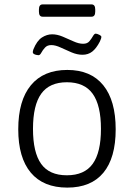

<svg xmlns="http://www.w3.org/2000/svg" viewBox="-20 -847 609 873"><path d="M286 6Q177 6 120 -62Q63 -130 63 -259Q63 -390 120.5 -459.5Q178 -529 286 -529Q393 -529 449.5 -459.5Q506 -390 506 -259Q506 -129 450 -61.5Q394 6 286 6ZM284 -50Q364 -50 401.5 -102Q439 -154 439 -261Q439 -368 401.5 -420.5Q364 -473 284 -473Q205 -473 167.5 -421Q130 -369 130 -261Q130 -154 167 -102Q204 -50 284 -50ZM155 -596Q151 -596 144.5 -597.5Q138 -599 133.5 -602Q129 -605 129 -610Q129 -613 130 -616Q131 -619 132 -623Q148 -662 170.5 -676.5Q193 -691 217 -691Q240 -691 265 -680.5Q290 -670 314 -659Q338 -648 358 -648Q377 -648 386.5 -659.5Q396 -671 402.5 -682.5Q409 -694 415 -694Q421 -694 431 -689Q441 -684 441 -679Q441 -676 439.5 -671.5Q438 -667 434 -658Q418 -627 399.5 -612.5Q381 -598 355 -598Q331 -598 305 -609Q279 -620 255.5 -631Q232 -642 213 -642Q195 -642 184.5 -630.5Q174 -619 168 -607.5Q162 -596 155 -596ZM174 -771Q157 -771 157 -794V-804Q157 -827 174 -827H396Q413 -827 413 -804V-794Q413 -771 396 -771Z"/></svg>

Font: Asap Light
Style: Regular
Weight: 300
Designer: Pablo Cosgaya
Foundry: Omnibus-Type
Version: Version 3.001